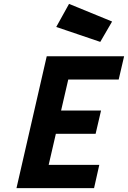

<svg xmlns="http://www.w3.org/2000/svg" viewBox="-20 -970 660 990"><path d="M336 -950 558 -859 497 -754 270 -831ZM65 0 221 -680H620L592 -560H332L295 -400H501L473 -280H268L231 -120H492L465 0Z"/></svg>

Font: Titillium Web
Style: Bold Italic
Weight: 700
Italic angle: -13°
Version: Version 1.001;PS 57.000;hotconv 1.0.70;makeotf.lib2.5.55311